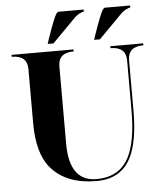

<svg xmlns="http://www.w3.org/2000/svg" viewBox="-58 -910 819 965"><g transform="rotate(-5 351.5 -427.0)"><path d="M205.1 -703.1 214.8 -732.4Q251 -836.9 262.7 -851.6Q268.6 -859.4 273.4 -859.4H400.4V-849.6Q395.5 -849.6 380.4 -842.3Q363.8 -834.5 351.1 -821.3L234.4 -703.1ZM439.5 -703.1 449.2 -732.4Q485.4 -836.9 497.1 -851.6Q502.9 -859.4 507.8 -859.4H634.8V-849.6Q629.9 -849.6 614.7 -842.3Q598.1 -834.5 585.4 -821.3L468.8 -703.1ZM595.7 -332V-585.9Q595.7 -654.3 517.6 -654.3V-664.1H683.6V-654.3Q605.5 -654.3 605.5 -585.9V-332Q605.5 -178.2 565.4 -97.2Q514.6 4.9 390.6 4.9Q237.3 4.9 160.2 -85.9Q97.7 -159.7 97.7 -312.5V-585.9Q97.7 -654.3 19.5 -654.3V-664.1H332V-654.3Q253.9 -654.3 253.9 -585.9V-195.3Q253.9 -4.9 390.6 -4.9Q508.8 -4.9 556.6 -101.6Q595.7 -180.2 595.7 -332Z"/></g></svg>

Font: spinweradC
Style: Bold
Weight: 700
Width: 7
Version: Version 0.3